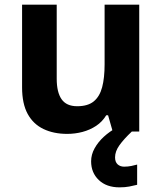

<svg xmlns="http://www.w3.org/2000/svg" viewBox="-20 -566 697 826"><path d="M579 -546V0H465L445 -70H437Q420 -42 393.5 -24.5Q367 -7 335 1.5Q303 10 269 10Q211 10 167 -11Q123 -32 99 -76Q75 -120 75 -190V-546H224V-227Q224 -169 245 -139Q266 -109 312 -109Q358 -109 383.5 -130Q409 -151 419.5 -191Q430 -231 430 -289V-546ZM475 111Q475 131 486 141Q497 151 514 151Q530 151 545 148Q560 145 570 142V229Q554 233 536 236.5Q518 240 494 240Q438 240 405 208.5Q372 177 372 128Q372 99 387 72Q402 45 426.5 22.5Q451 0 482 -17L547 0Q513 32 494 58.5Q475 85 475 111Z"/></svg>

Font: Noto Sans Telugu
Style: Regular
Weight: 400
Designer: Jelle Bosma - Monotype Design Team
Foundry: Monotype Imaging Inc.
Version: Version 2.003